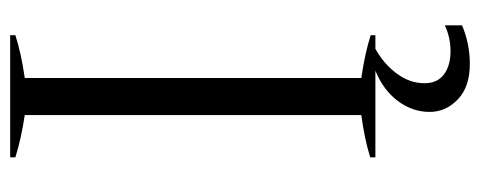

<svg xmlns="http://www.w3.org/2000/svg" viewBox="-296 -444 921 368"><g transform="rotate(-90 164.0 -259.5)"><path d="M300 133V166Q265 181 226 181Q182 181 158 158Q134 135 134 104Q134 71 155 43Q176 15 213 0H47V-10Q83 -21 128 -27V-672Q82 -679 47 -690V-700H281V-690Q247 -679 199 -672V-27Q247 -20 281 -9V0H255Q226 16 207.5 41Q189 66 189 94Q189 119 206 131.5Q223 144 250 144Q277 144 300 133Z"/></g></svg>

Font: Trirong Light
Style: Regular
Weight: 300
Designer: Katatrad Team
Foundry: CadsonDemak
Version: Version 1.001